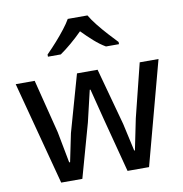

<svg xmlns="http://www.w3.org/2000/svg" viewBox="-93 -959 995 1046"><g transform="rotate(-10 405.0 -436.0)"><path d="M161 0 10 -571H115L190 -274L223 -101H228L260 -256L349 -571H463L549 -256L583 -103H587L622 -274L696 -571H800L647 0H528L450 -298L406 -471H402L361 -297L278 0ZM209 -688V-700Q238 -729 265.5 -760Q293 -791 315.5 -820Q338 -849 351 -872H460Q475 -846 500.5 -814Q526 -782 553.5 -752Q581 -722 602 -700V-688H530Q499 -706 467 -734.5Q435 -763 405 -794Q374 -763 341.5 -735.5Q309 -708 280 -688Z"/></g></svg>

Font: Menbere
Style: Regular
Weight: 400
Designer: Aleme Tadesse
Foundry: Sorkin Type Co
Version: Version 1.000